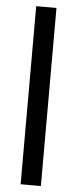

<svg xmlns="http://www.w3.org/2000/svg" viewBox="-57 -834 354 881"><g transform="rotate(5 120.0 -393.0)"><path d="M73.2 -803.2H166.5V17.1H73.2Z"/></g></svg>

Font: Cardo
Style: Bold
Weight: 700
Designer: David J. Perry
Foundry: David J. Perry
Version: Version 1.0011